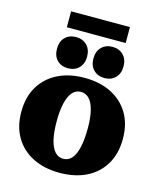

<svg xmlns="http://www.w3.org/2000/svg" viewBox="-127 -956 883 1059"><g transform="rotate(15 314.0 -426.5)"><path d="M314 12Q227 12 162 -20.5Q97 -53 60.5 -113.5Q24 -174 24 -259Q24 -344 60.5 -404.5Q97 -465 162 -497.5Q227 -530 314 -530Q401 -530 466 -497.5Q531 -465 567.5 -404.5Q604 -344 604 -259Q604 -174 567.5 -113Q531 -52 466 -20Q401 12 314 12ZM314 -68Q343 -68 362.5 -90.5Q382 -113 392 -157.5Q402 -202 402 -266Q402 -325 392 -366Q382 -407 362.5 -428.5Q343 -450 314 -450Q285 -450 265.5 -427.5Q246 -405 236 -362.5Q226 -320 226 -259Q226 -197 236 -154.5Q246 -112 265.5 -90Q285 -68 314 -68ZM418 -557Q380 -557 356 -581Q332 -605 332 -646Q332 -687 356 -711Q380 -735 418 -735Q456 -735 480 -711Q504 -687 504 -646Q504 -605 480 -581Q456 -557 418 -557ZM210 -557Q171 -557 147.5 -581Q124 -605 124 -646Q124 -687 147.5 -711Q171 -735 210 -735Q248 -735 272 -711Q296 -687 296 -646Q296 -605 272 -581Q248 -557 210 -557ZM146 -774V-865H482V-774Z"/></g></svg>

Font: Montagu Slab
Style: Bold
Weight: 700
Designer: Florian Karsten
Foundry: Florian Karsten
Version: Version 1.000